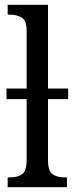

<svg xmlns="http://www.w3.org/2000/svg" viewBox="-20 -780 310 800"><path d="M12 0V-41H23Q53 -41 72 -54Q91 -67 91 -115V-367H7V-411H91V-651Q91 -695 70 -707Q49 -719 23 -719H12V-760H180V-411H264V-367H180V-115Q180 -67 199 -54Q218 -41 248 -41H259V0Z"/></svg>

Font: Noto Serif Condensed
Style: Regular
Weight: 400
Width: 3
Designer: Monotype Design Team
Foundry: Monotype Imaging Inc.
Version: Version 2.013; ttfautohint (v1.8.4.7-5d5b)